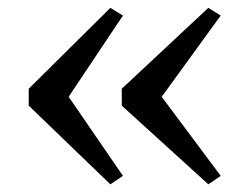

<svg xmlns="http://www.w3.org/2000/svg" viewBox="-20 -522 640 488"><path d="M260.5 -502 292.5 -482.5 154.5 -276 292.5 -75 260.5 -53.5 53 -253.5V-296.5ZM509.5 -502 541 -482.5 391 -276 541 -75 509.5 -53.5 289.5 -253.5V-296.5Z"/></svg>

Font: Merriweather 96pt
Style: Regular
Weight: 400
Version: Version 2.100